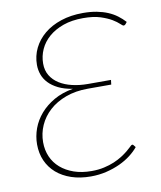

<svg xmlns="http://www.w3.org/2000/svg" viewBox="-81 -775 711 849"><g transform="rotate(-10 274.0 -351.0)"><path d="M476 -85.5Q462 -68 440 -51Q418 -34 390 -21Q362 -8 328.8 0Q295.5 8 259 8Q210.5 8 171.5 -5.2Q132.5 -18.5 105.2 -42.2Q78 -66 63.2 -99.2Q48.5 -132.5 48.5 -173Q48.5 -209 61.2 -243.8Q74 -278.5 99 -307.5Q124 -336.5 161 -357.8Q198 -379 247 -387.5Q209.5 -393.5 183.2 -406.5Q157 -419.5 140.5 -437Q124 -454.5 116.5 -475.5Q109 -496.5 109 -519Q109 -559 126 -593.8Q143 -628.5 174.2 -654.5Q205.5 -680.5 249.8 -695.2Q294 -710 349 -710Q382 -710 409.8 -704.8Q437.5 -699.5 460 -690Q482.5 -680.5 500.5 -667Q518.5 -653.5 533 -637.5L526 -628.5Q522 -624 517.5 -624Q513 -624 502.8 -634Q492.5 -644 473 -655.8Q453.5 -667.5 422.8 -677.5Q392 -687.5 345.5 -687.5Q295 -687.5 256.2 -673.8Q217.5 -660 191 -637Q164.5 -614 150.8 -583.8Q137 -553.5 137 -520Q137 -489 151 -466Q165 -443 189.2 -427.8Q213.5 -412.5 246.2 -404.8Q279 -397 316.5 -397H420L417.5 -376.5H312.5Q257 -376.5 213 -360.2Q169 -344 138.8 -316.5Q108.5 -289 92.5 -253Q76.5 -217 76.5 -177.5Q76.5 -142 89.5 -112.2Q102.5 -82.5 127.2 -61Q152 -39.5 187 -27.2Q222 -15 266.5 -15Q297 -15 322.5 -20.8Q348 -26.5 368.5 -35.2Q389 -44 405 -54.2Q421 -64.5 432 -73.5Q443 -82.5 449 -88.5Q455 -94.5 456 -95Q458 -96.5 459.2 -97.5Q460.5 -98.5 462.5 -98.5Q466 -98.5 467.5 -96Z"/></g></svg>

Font: Lato ExtraLight
Style: Italic
Weight: 275
Italic angle: -7°
Designer: Lukasz Dziedzic with Adam Twardoch and Botio Nikoltchev
Foundry: tyPoland Lukasz Dziedzic
Version: Version 2.015; 2015-08-06; http://www.latofonts.com/